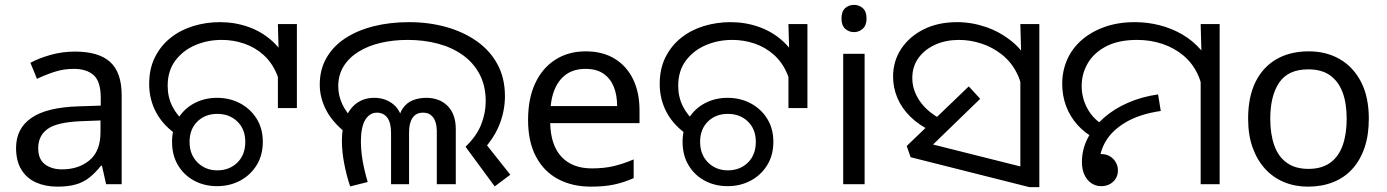

<svg xmlns="http://www.w3.org/2000/svg" viewBox="-20 -757 5699 789"><path d="M288 -545Q386 -545 433 -502Q480 -459 480 -365V0H416L399 -76H395Q372 -47 347.5 -27.5Q323 -8 291.5 1Q260 10 215 10Q167 10 128.5 -7Q90 -24 68 -59.5Q46 -95 46 -149Q46 -229 109 -272.5Q172 -316 303 -320L394 -323V-355Q394 -422 365 -448Q336 -474 283 -474Q241 -474 203 -461.5Q165 -449 132 -433L105 -499Q140 -518 188 -531.5Q236 -545 288 -545ZM314 -259Q214 -255 175.5 -227Q137 -199 137 -148Q137 -103 164.5 -82Q192 -61 235 -61Q303 -61 348 -98.5Q393 -136 393 -214V-262Z M714 -198Q653 -238 623 -292.5Q593 -347 593 -412Q593 -475 617 -522.5Q641 -570 681.5 -602Q722 -634 774.5 -650Q827 -666 884 -666Q945 -666 1000.5 -646.5Q1056 -627 1099.5 -587.5Q1143 -548 1168 -488.5Q1193 -429 1193 -348H1136Q1136 -410 1116 -456Q1096 -502 1061.5 -532.5Q1027 -563 983 -578Q939 -593 891 -593Q833 -593 782.5 -571.5Q732 -550 700.5 -508Q669 -466 669 -404Q669 -358 688.5 -319.5Q708 -281 742 -254L714 -198ZM1122 -475 1126 -513 1122 -658H1200V-313H1122ZM872 8Q820 8 778 -14.5Q736 -37 711.5 -78Q687 -119 687 -174Q687 -229 711.5 -269.5Q736 -310 778 -332.5Q820 -355 872 -355Q924 -355 966.5 -332.5Q1009 -310 1034.5 -269.5Q1060 -229 1060 -174Q1060 -119 1034.5 -78Q1009 -37 966.5 -14.5Q924 8 872 8ZM873 -57Q923 -57 955.5 -89Q988 -121 988 -174Q988 -226 955.5 -257.5Q923 -289 873 -289Q823 -289 791 -257.5Q759 -226 759 -174Q759 -122 791.5 -89.5Q824 -57 873 -57Z M1893 -154Q1938 -197 1957 -244.5Q1976 -292 1976 -341Q1976 -404 1951 -451.5Q1926 -499 1882 -530.5Q1838 -562 1780 -577.5Q1722 -593 1656 -593Q1596 -593 1544.5 -581Q1493 -569 1453.5 -544.5Q1414 -520 1392 -484.5Q1370 -449 1370 -402Q1370 -365 1386.5 -329Q1403 -293 1440 -258L1414 -201Q1351 -248 1322.5 -300.5Q1294 -353 1294 -409Q1294 -471 1321.5 -519Q1349 -567 1398.5 -599.5Q1448 -632 1515 -649Q1582 -666 1661 -666Q1742 -666 1813.5 -646Q1885 -626 1939.5 -587.5Q1994 -549 2024.5 -492.5Q2055 -436 2055 -362Q2055 -298 2029.5 -238Q2004 -178 1948 -123L1962 -184L2077 -39L2013 9ZM1419 9Q1404 -35 1394.5 -84.5Q1385 -134 1385 -179Q1385 -235 1401.5 -274.5Q1418 -314 1448 -334.5Q1478 -355 1518 -355Q1565 -355 1598 -327Q1631 -299 1636 -243H1614Q1618 -286 1634.5 -310.5Q1651 -335 1676.5 -345Q1702 -355 1731 -355Q1787 -355 1820 -321Q1853 -287 1853 -227V0H1775V-220Q1775 -227 1773.5 -239Q1772 -251 1766.5 -263.5Q1761 -276 1749.5 -285Q1738 -294 1718 -294Q1690 -294 1675.5 -273Q1661 -252 1661 -214V0H1587V-210Q1587 -253 1571.5 -273.5Q1556 -294 1529 -294Q1499 -294 1481 -264.5Q1463 -235 1463 -175Q1463 -150 1466.5 -121.5Q1470 -93 1476.5 -64.5Q1483 -36 1491 -9L1419 9Z M2387 -546Q2456 -546 2505.5 -516Q2555 -486 2581.5 -431.5Q2608 -377 2608 -304V-251H2241Q2243 -160 2287.5 -112.5Q2332 -65 2412 -65Q2463 -65 2502.5 -74.5Q2542 -84 2584 -102V-25Q2543 -7 2503 1.5Q2463 10 2408 10Q2332 10 2273.5 -21Q2215 -52 2182.5 -113.5Q2150 -175 2150 -264Q2150 -352 2179.5 -415Q2209 -478 2262.5 -512Q2316 -546 2387 -546ZM2386 -474Q2323 -474 2286.5 -433.5Q2250 -393 2243 -321H2516Q2516 -367 2502 -401Q2488 -435 2459.5 -454.5Q2431 -474 2386 -474Z M2812 -198Q2751 -238 2721 -292.5Q2691 -347 2691 -412Q2691 -475 2715 -522.5Q2739 -570 2779.5 -602Q2820 -634 2872.5 -650Q2925 -666 2982 -666Q3043 -666 3098.5 -646.5Q3154 -627 3197.5 -587.5Q3241 -548 3266 -488.5Q3291 -429 3291 -348H3234Q3234 -410 3214 -456Q3194 -502 3159.5 -532.5Q3125 -563 3081 -578Q3037 -593 2989 -593Q2931 -593 2880.5 -571.5Q2830 -550 2798.5 -508Q2767 -466 2767 -404Q2767 -358 2786.5 -319.5Q2806 -281 2840 -254L2812 -198ZM3220 -475 3224 -513 3220 -658H3298V-313H3220ZM2970 8Q2918 8 2876 -14.5Q2834 -37 2809.5 -78Q2785 -119 2785 -174Q2785 -229 2809.5 -269.5Q2834 -310 2876 -332.5Q2918 -355 2970 -355Q3022 -355 3064.5 -332.5Q3107 -310 3132.5 -269.5Q3158 -229 3158 -174Q3158 -119 3132.5 -78Q3107 -37 3064.5 -14.5Q3022 8 2970 8ZM2971 -57Q3021 -57 3053.5 -89Q3086 -121 3086 -174Q3086 -226 3053.5 -257.5Q3021 -289 2971 -289Q2921 -289 2889 -257.5Q2857 -226 2857 -174Q2857 -122 2889.5 -89.5Q2922 -57 2971 -57Z M3533 -536V0H3445V-536ZM3490 -737Q3510 -737 3525.5 -723.5Q3541 -710 3541 -681Q3541 -653 3525.5 -639Q3510 -625 3490 -625Q3468 -625 3453 -639Q3438 -653 3438 -681Q3438 -710 3453 -723.5Q3468 -737 3490 -737Z M3810 -217Q3757 -242 3721 -277.5Q3685 -313 3667.5 -355Q3650 -397 3650 -442Q3650 -506 3683.5 -556.5Q3717 -607 3776 -636.5Q3835 -666 3913 -666Q3973 -666 4031.5 -646Q4090 -626 4138.5 -586.5Q4187 -547 4215.5 -487Q4244 -427 4244 -347L4183 -344Q4183 -408 4159.5 -455Q4136 -502 4097.5 -532.5Q4059 -563 4013 -578Q3967 -593 3921 -593Q3867 -593 3823.5 -573.5Q3780 -554 3754.5 -519Q3729 -484 3729 -436Q3729 -387 3759.5 -342Q3790 -297 3851 -265L3810 -217ZM4173 -482 4177 -510 4173 -658H4251V12H4210L3722 -111L3706 -157L3961 -402L4008 -351L3778 -128L3771 -174L4233 -58L4173 -6Z M4483 -186Q4439 -209 4408 -243.5Q4377 -278 4361 -321Q4345 -364 4345 -412Q4345 -465 4365 -511Q4385 -557 4424 -591.5Q4463 -626 4518.5 -646Q4574 -666 4644 -666Q4695 -666 4744.5 -653.5Q4794 -641 4837.5 -616Q4881 -591 4914.5 -552.5Q4948 -514 4967 -463Q4986 -412 4986 -347L4924 -344Q4924 -404 4902.5 -450.5Q4881 -497 4843.5 -528.5Q4806 -560 4757 -576.5Q4708 -593 4653 -593Q4576 -593 4525.5 -566.5Q4475 -540 4450 -497Q4425 -454 4425 -404Q4425 -355 4448 -312Q4471 -269 4514 -243L4483 -186ZM4914 -471 4918 -511 4914 -658H4992V0H4914ZM4505 8Q4483 8 4465 -4Q4447 -16 4436.5 -38.5Q4426 -61 4426 -91Q4426 -143 4450 -189.5Q4474 -236 4517 -273.5Q4560 -311 4617 -335.5Q4674 -360 4739 -369L4750 -301Q4663 -288 4607 -255Q4551 -222 4524.5 -177.5Q4498 -133 4498 -84Q4498 -70 4504.5 -56Q4511 -42 4519 -30L4440 -64Q4440 -93 4458.5 -108.5Q4477 -124 4504 -124Q4526 -124 4541.5 -114.5Q4557 -105 4565.5 -89.5Q4574 -74 4574 -57Q4574 -29 4554.5 -10.5Q4535 8 4505 8Z M5605 -269Q5605 -202 5587.5 -150.5Q5570 -99 5537.5 -63Q5505 -27 5458.5 -8.5Q5412 10 5355 10Q5302 10 5257 -8.5Q5212 -27 5179 -63Q5146 -99 5127.5 -150.5Q5109 -202 5109 -269Q5109 -358 5139 -419.5Q5169 -481 5225 -513.5Q5281 -546 5358 -546Q5431 -546 5486.5 -513.5Q5542 -481 5573.5 -419.5Q5605 -358 5605 -269ZM5200 -269Q5200 -206 5216.5 -159.5Q5233 -113 5268 -88Q5303 -63 5357 -63Q5411 -63 5446 -88Q5481 -113 5497.5 -159.5Q5514 -206 5514 -269Q5514 -333 5497 -378Q5480 -423 5445.5 -447.5Q5411 -472 5356 -472Q5274 -472 5237 -418Q5200 -364 5200 -269Z"/></svg>

Font: loriya15
Style: Book
Weight: 400
Designer: Jelle Bosma - Monotype Design Team
Foundry: Monotype Imaging Inc.
Version: Version 2.003